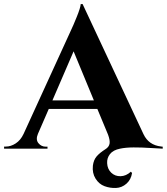

<svg xmlns="http://www.w3.org/2000/svg" viewBox="-48 -734 823 948"><path d="M359.9 -713.9 660.6 -71.3Q686 -17.6 747.1 -10.7L755.4 -9.8V0Q743.2 0 697 -3.2Q650.9 -6.3 611.6 -6.1Q572.3 -5.9 544.9 0Q510.7 6.8 495.1 26.6Q479.5 46.4 481 71.8Q482.4 100.6 501.2 118.7Q520 136.7 547.4 136Q574.7 135.3 598.1 113.8L604 120.1Q599.1 152.8 576.4 172.9Q553.7 192.9 524.7 194.1Q495.6 195.3 468.3 185.3Q440.9 175.3 423.8 147.9Q406.7 120.6 410.6 84Q414.1 55.7 429.2 38.1Q444.3 20.5 472.2 2.9Q489.7 -7.8 492.9 -24.2Q496.1 -40.5 485.4 -69.3L432.6 -196.3H192.9L139.2 -72.8Q127.4 -44.9 141.6 -27.3Q155.8 -9.8 177.7 -9.8H186.5V0H-27.8V-10.3H-19Q5.4 -10.3 29.5 -25.9Q53.7 -41.5 68.4 -72.8L301.8 -583Q313.5 -607.4 331.3 -651.4Q349.1 -695.3 350.6 -713.9ZM210.9 -238.3H415.5L315.4 -480.5Z"/></svg>

Font: Cinzel Decorative Bold
Style: Regular
Weight: 700
Designer: Natanael Gama
Version: Version 1.001;PS 001.001;hotconv 1.0.56;makeotf.lib2.0.21325